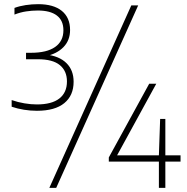

<svg xmlns="http://www.w3.org/2000/svg" viewBox="-20 -834 900 922"><path d="M157 -302Q126 -302 95 -307Q64 -312 36 -321.5V-353.5Q66 -343 97.2 -337.8Q128.5 -332.5 157 -332.5Q228.5 -332.5 265 -361Q301.5 -389.5 301.5 -443Q301.5 -493 267.5 -521.2Q233.5 -549.5 161.5 -549.5H105V-580.5H129Q205 -580.5 244.8 -608.5Q284.5 -636.5 284.5 -688.5Q284.5 -735.5 253 -759.5Q221.5 -783.5 161.5 -783.5Q133.5 -783.5 105.5 -779.2Q77.5 -775 49.5 -764V-796Q73.5 -805 103.2 -809.5Q133 -814 163 -814Q237 -814 276.8 -781.8Q316.5 -749.5 316.5 -690Q316.5 -640.5 285 -608Q253.5 -575.5 199 -564V-572.5Q264.5 -565 299 -531Q333.5 -497 333.5 -441.5Q333.5 -375.5 288.8 -338.8Q244 -302 157 -302ZM217 68 610.5 -808H643.5L250 68ZM502.5 -58V-78L696.5 -432H730.5L536.5 -77.5L529.5 -88H847V-58ZM743 68V-88L749 -263H774V68Z"/></svg>

Font: Encode Sans SC Thin
Style: Regular
Weight: 250
Designer: Multiple Designers
Foundry: Impallari Type
Version: Version 3.002